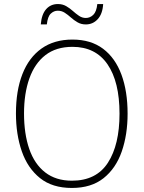

<svg xmlns="http://www.w3.org/2000/svg" viewBox="-20 -921 711 951"><path d="M612 -358Q612 -254 583 -170.5Q554 -87 493 -38.5Q432 10 336 10Q239 10 178 -39Q117 -88 88 -171.5Q59 -255 59 -359Q59 -472 91 -554Q123 -636 185.5 -680.5Q248 -725 339 -725Q430 -725 490.5 -679.5Q551 -634 581.5 -551.5Q612 -469 612 -358ZM99 -359Q99 -258 125 -183Q151 -108 204 -67Q257 -26 336 -26Q457 -26 514.5 -115Q572 -204 572 -358Q572 -516 512.5 -602.5Q453 -689 339 -689Q258 -689 205 -648Q152 -607 125.5 -532.5Q99 -458 99 -359ZM182 -800Q186 -850 208.5 -875.5Q231 -901 267 -901Q290 -901 308 -890.5Q326 -880 341 -866.5Q356 -853 371.5 -842.5Q387 -832 405 -832Q426 -832 442 -847.5Q458 -863 462 -901H491Q488 -852 464 -826Q440 -800 405 -800Q382 -800 364 -810.5Q346 -821 331 -834.5Q316 -848 300.5 -858Q285 -868 266 -868Q247 -868 231.5 -853.5Q216 -839 212 -800Z"/></svg>

Font: Noto Sans Ethiopic SemiCondensed ExtraLight
Style: Regular
Weight: 200
Width: 4
Designer: Monotype Design Team
Foundry: Monotype Imaging Inc.
Version: Version 2.102; ttfautohint (v1.8.4.7-5d5b)